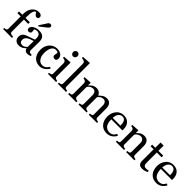

<svg xmlns="http://www.w3.org/2000/svg" viewBox="380 -2314 3886 3886"><g transform="rotate(45 2323.0 -371.5)"><path d="M393.6 -697.8Q393.6 -675.8 381.8 -660.6Q370.1 -645.5 346.2 -645.5Q331.1 -645.5 319.6 -651.9Q308.1 -658.2 298.3 -668.9Q288.6 -679.7 280.3 -693.4Q272 -707 266.1 -715.3Q233.4 -713.9 215.6 -669.7Q197.8 -625.5 197.8 -528.8V-479.5H321.8V-432.6H197.8V-86.9Q197.8 -69.8 204.3 -59.1Q210.9 -48.3 225.1 -43Q236.8 -38.6 256.3 -35.9Q275.9 -33.2 290 -32.2V0H36.1V-32.2Q47.4 -33.2 59.3 -34.2Q71.3 -35.2 80.1 -38.1Q93.8 -42.5 100.3 -53.5Q106.9 -64.5 106.9 -82V-432.6H11.7V-479.5H106.9V-510.3Q106.9 -620.1 163.8 -688.2Q220.7 -756.3 306.2 -756.3Q349.6 -756.3 371.6 -739.3Q393.6 -722.2 393.6 -697.8Z M816.4 -8.8Q793.5 -0.5 776.1 4.6Q758.8 9.8 736.8 9.8Q698.7 9.8 676 -8.1Q653.3 -25.9 647 -60.1H644Q612.3 -24.9 575.9 -6.3Q539.6 12.2 488.3 12.2Q434.1 12.2 399.2 -21Q364.3 -54.2 364.3 -107.9Q364.3 -135.7 372.1 -157.7Q379.9 -179.7 395.5 -197.3Q407.7 -211.9 427.7 -223.4Q447.8 -234.9 465.3 -241.7Q487.3 -250 554.4 -272.5Q621.6 -294.9 645 -307.6V-356Q645 -362.3 642.3 -380.4Q639.6 -398.4 630.9 -414.6Q621.1 -432.6 603.3 -446Q585.4 -459.5 552.7 -459.5Q530.3 -459.5 511 -451.9Q491.7 -444.3 483.9 -436Q483.9 -426.3 488.5 -407.2Q493.2 -388.2 493.2 -372.1Q493.2 -355 477.8 -340.8Q462.4 -326.7 435.1 -326.7Q410.6 -326.7 399.2 -344Q387.7 -361.3 387.7 -382.8Q387.7 -405.3 403.6 -425.8Q419.4 -446.3 444.8 -462.4Q466.8 -476.1 498 -485.6Q529.3 -495.1 559.1 -495.1Q600.1 -495.1 630.6 -489.5Q661.1 -483.9 686 -465.3Q710.9 -447.3 723.9 -416.3Q736.8 -385.3 736.8 -336.4Q736.8 -266.6 735.4 -212.6Q733.9 -158.7 733.9 -94.7Q733.9 -75.7 740.5 -64.5Q747.1 -53.2 760.7 -45.4Q768.1 -41 783.9 -40.5Q799.8 -40 816.4 -40ZM646 -266.6Q604.5 -254.4 573.2 -242.7Q542 -231 515.1 -213.4Q490.7 -196.8 476.6 -174.1Q462.4 -151.4 462.4 -120.1Q462.4 -79.6 483.6 -60.5Q504.9 -41.5 537.6 -41.5Q572.3 -41.5 598.6 -58.3Q625 -75.2 643.1 -98.1ZM685.5 -712.9Q685.5 -694.3 677 -682.6Q668.5 -670.9 651.9 -657.7Q627.4 -638.2 588.1 -607.9Q548.8 -577.6 503.4 -542L484.9 -557.6Q528.8 -622.6 546.1 -649.2Q563.5 -675.8 583.5 -708Q598.6 -732.9 612.8 -741.9Q627 -751 645.5 -751Q663.1 -751 674.3 -739Q685.5 -727.1 685.5 -712.9Z M1086.9 12.7Q982.4 12.7 923.3 -56.6Q864.3 -126 864.3 -242.7Q864.3 -293.5 880.1 -337.6Q896 -381.8 926.3 -418Q955.1 -452.6 998.5 -473.9Q1042 -495.1 1093.3 -495.1Q1164.1 -495.1 1208.5 -461.2Q1252.9 -427.2 1252.9 -368.7Q1252.9 -344.2 1241.2 -325.4Q1229.5 -306.6 1202.6 -306.6Q1173.8 -306.6 1158 -321.3Q1142.1 -335.9 1142.1 -354Q1142.1 -376 1147.9 -399.2Q1153.8 -422.4 1154.8 -433.1Q1146 -448.2 1128.7 -453.4Q1111.3 -458.5 1091.3 -458.5Q1067.9 -458.5 1046.6 -448.5Q1025.4 -438.5 1005.4 -411.6Q987.3 -387.2 976.1 -345.7Q964.8 -304.2 964.8 -246.6Q964.8 -155.8 1005.1 -98.4Q1045.4 -41 1110.8 -41Q1158.2 -41 1190.2 -64Q1222.2 -86.9 1249.5 -132.8L1280.8 -112.3Q1248.5 -54.7 1195.8 -21Q1143.1 12.7 1086.9 12.7Z M1552.2 0H1319.3V-32.2Q1330.6 -33.2 1342.5 -34.2Q1354.5 -35.2 1363.3 -38.1Q1377 -42.5 1383.5 -53.5Q1390.1 -64.5 1390.1 -82V-379.4Q1390.1 -395 1383.1 -408Q1376 -420.9 1363.3 -429.7Q1354 -435.5 1336.4 -439.7Q1318.8 -443.8 1304.2 -444.8V-476.6L1474.1 -487.3L1481 -480.5V-87.9Q1481 -70.8 1487.5 -59.6Q1494.1 -48.3 1508.3 -43Q1519 -38.6 1529.3 -35.9Q1539.6 -33.2 1552.2 -32.2ZM1490.7 -677.2Q1490.7 -649.4 1472.4 -628.7Q1454.1 -607.9 1427.2 -607.9Q1402.3 -607.9 1384 -627.7Q1365.7 -647.5 1365.7 -672.9Q1365.7 -699.7 1384 -719.7Q1402.3 -739.7 1427.2 -739.7Q1455.1 -739.7 1472.9 -720.9Q1490.7 -702.1 1490.7 -677.2Z M1836.9 0H1602.1V-32.2Q1613.3 -33.2 1626 -34.4Q1638.7 -35.6 1647 -38.1Q1660.6 -42.5 1667.5 -53.5Q1674.3 -64.5 1674.3 -82V-639.6Q1674.3 -657.2 1666.7 -672.6Q1659.2 -688 1647 -696.8Q1638.2 -702.6 1614.7 -707.5Q1591.3 -712.4 1577.1 -713.4V-744.6L1758.3 -755.9L1765.1 -748.5V-87.9Q1765.1 -70.8 1771.5 -59.8Q1777.8 -48.8 1792 -43Q1802.7 -38.1 1813.2 -35.6Q1823.7 -33.2 1836.9 -32.2Z M2722.2 0H2487.3V-32.2Q2498.5 -33.2 2510 -34.2Q2521.5 -35.2 2530.3 -38.1Q2543.9 -42.5 2550.5 -53.5Q2557.1 -64.5 2557.1 -82V-330.6Q2557.1 -381.3 2533.9 -408.9Q2510.7 -436.5 2476.1 -436.5Q2452.1 -436.5 2431.2 -429.2Q2410.2 -421.9 2392.6 -408.7Q2378.4 -397.9 2368.9 -385.5Q2359.4 -373 2354.5 -364.7V-86.9Q2354.5 -69.8 2360.4 -58.8Q2366.2 -47.9 2380.4 -42Q2391.6 -37.6 2400.6 -35.4Q2409.7 -33.2 2424.3 -32.2V0H2194.3V-32.2Q2205.6 -33.2 2216.1 -34.2Q2226.6 -35.2 2235.4 -38.1Q2249 -42.5 2255.6 -53.5Q2262.2 -64.5 2262.2 -82V-330.6Q2262.2 -381.3 2239 -408.9Q2215.8 -436.5 2181.2 -436.5Q2157.2 -436.5 2136.2 -429Q2115.2 -421.4 2097.7 -408.2Q2083.5 -397.5 2073.7 -384Q2064 -370.6 2059.1 -363.8V-87.9Q2059.1 -71.3 2065.9 -60.1Q2072.8 -48.8 2086.4 -43Q2096.7 -38.1 2107.4 -35.6Q2118.2 -33.2 2131.3 -32.2V0H1897.5V-32.2Q1908.7 -33.2 1920.7 -34.2Q1932.6 -35.2 1941.4 -38.1Q1955.1 -42.5 1961.7 -53.5Q1968.3 -64.5 1968.3 -82V-381.3Q1968.3 -397 1961.2 -409.4Q1954.1 -421.9 1941.4 -430.7Q1932.1 -436.5 1918.5 -440.2Q1904.8 -443.8 1890.1 -444.8V-476.6L2051.3 -487.3L2058.1 -480.5V-411.6H2061.5Q2073.7 -423.8 2091.3 -440.4Q2108.9 -457 2124 -467.3Q2141.1 -479 2166.7 -486.8Q2192.4 -494.6 2222.2 -494.6Q2269 -494.6 2302.7 -469.5Q2336.4 -444.3 2351.1 -408.7Q2368.7 -425.8 2382.1 -438.7Q2395.5 -451.7 2417.5 -466.3Q2436 -479 2461.2 -486.8Q2486.3 -494.6 2517.1 -494.6Q2578.1 -494.6 2613.8 -454.6Q2649.4 -414.6 2649.4 -331.5V-86.9Q2649.4 -69.8 2655.3 -58.8Q2661.1 -47.9 2675.3 -42Q2686.5 -37.6 2697.5 -35.4Q2708.5 -33.2 2722.2 -32.2Z M3206.1 -113.3Q3175.8 -55.7 3125 -21.5Q3074.2 12.7 3008.3 12.7Q2950.2 12.7 2906.5 -7.8Q2862.8 -28.3 2834.5 -63.5Q2806.2 -98.6 2792.2 -145.5Q2778.3 -192.4 2778.3 -244.6Q2778.3 -291.5 2793.2 -336.7Q2808.1 -381.8 2836.9 -418Q2864.7 -452.6 2906 -473.9Q2947.3 -495.1 2998.5 -495.1Q3051.3 -495.1 3088.9 -478.5Q3126.5 -461.9 3149.9 -433.1Q3172.4 -405.8 3183.3 -368.7Q3194.3 -331.5 3194.3 -288.1V-255.9H2875.5Q2875.5 -208.5 2884.5 -169.9Q2893.6 -131.3 2913.1 -102.1Q2932.1 -73.7 2962.9 -57.4Q2993.7 -41 3036.1 -41Q3079.6 -41 3111.1 -61.3Q3142.6 -81.5 3171.9 -134.3ZM3098.1 -296.9Q3098.1 -324.2 3093.5 -355.5Q3088.9 -386.7 3078.6 -407.7Q3067.4 -430.2 3047.9 -444.3Q3028.3 -458.5 2997.6 -458.5Q2946.3 -458.5 2912.4 -415.8Q2878.4 -373 2875.5 -296.9Z M3793.5 0H3557.6V-32.2Q3568.8 -33.2 3582.3 -34.2Q3595.7 -35.2 3604.5 -38.1Q3618.2 -42.5 3624.8 -53.5Q3631.3 -64.5 3631.3 -82V-329.6Q3631.3 -380.9 3607.2 -408.7Q3583 -436.5 3548.3 -436.5Q3522.5 -436.5 3501 -428.5Q3479.5 -420.4 3462.9 -408.7Q3446.8 -397.5 3437.3 -384.5Q3427.7 -371.6 3423.3 -363.8V-86.9Q3423.3 -70.3 3430.2 -59.6Q3437 -48.8 3450.7 -43Q3460.9 -38.1 3472.9 -35.6Q3484.9 -33.2 3497.6 -32.2V0H3261.7V-32.2Q3272.9 -33.2 3284.9 -34.2Q3296.9 -35.2 3305.7 -38.1Q3319.3 -42.5 3325.9 -53.5Q3332.5 -64.5 3332.5 -82V-379.4Q3332.5 -396 3325.4 -409.9Q3318.4 -423.8 3305.7 -432.6Q3296.4 -438.5 3283.7 -441.2Q3271 -443.8 3256.3 -444.8V-476.6L3416.5 -487.3L3423.3 -480.5V-412.6H3425.8Q3437.5 -424.3 3455.1 -440.7Q3472.7 -457 3488.3 -467.3Q3506.3 -479 3531.2 -486.8Q3556.2 -494.6 3587.4 -494.6Q3656.7 -494.6 3690.2 -451.4Q3723.6 -408.2 3723.6 -336.4V-85.9Q3723.6 -68.8 3729.5 -58.3Q3735.4 -47.9 3749.5 -42Q3761.2 -37.1 3769.8 -35.2Q3778.3 -33.2 3793.5 -32.2Z M4149.9 -21Q4118.2 -7.8 4089.8 1.2Q4061.5 10.3 4020.5 10.3Q3960 10.3 3935.3 -20.3Q3910.6 -50.8 3910.6 -106.4V-432.6H3823.7V-479.5H3912.6V-629.4H4001.5V-479.5H4139.6V-432.6H4002.4V-163.6Q4002.4 -133.3 4004.6 -113Q4006.8 -92.8 4015.1 -77.6Q4022.9 -63.5 4038.6 -56.2Q4054.2 -48.8 4080.6 -48.8Q4092.8 -48.8 4116.5 -51Q4140.1 -53.2 4149.9 -56.6Z M4625.5 -113.3Q4595.2 -55.7 4544.4 -21.5Q4493.7 12.7 4427.7 12.7Q4369.6 12.7 4325.9 -7.8Q4282.2 -28.3 4253.9 -63.5Q4225.6 -98.6 4211.7 -145.5Q4197.8 -192.4 4197.8 -244.6Q4197.8 -291.5 4212.6 -336.7Q4227.5 -381.8 4256.3 -418Q4284.2 -452.6 4325.4 -473.9Q4366.7 -495.1 4418 -495.1Q4470.7 -495.1 4508.3 -478.5Q4545.9 -461.9 4569.3 -433.1Q4591.8 -405.8 4602.8 -368.7Q4613.8 -331.5 4613.8 -288.1V-255.9H4294.9Q4294.9 -208.5 4304 -169.9Q4313 -131.3 4332.5 -102.1Q4351.6 -73.7 4382.3 -57.4Q4413.1 -41 4455.6 -41Q4499 -41 4530.5 -61.3Q4562 -81.5 4591.3 -134.3ZM4517.6 -296.9Q4517.6 -324.2 4512.9 -355.5Q4508.3 -386.7 4498 -407.7Q4486.8 -430.2 4467.3 -444.3Q4447.8 -458.5 4417 -458.5Q4365.7 -458.5 4331.8 -415.8Q4297.9 -373 4294.9 -296.9Z"/></g></svg>

Font: UniBurma_GGSerif
Style: Book
Weight: 400
Designer: Victor San Kho Lin (for Burmese only and related typography optimization with it)
Foundry: http://www.unimm.org
Version: 2.0